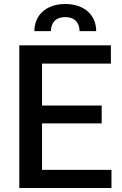

<svg xmlns="http://www.w3.org/2000/svg" viewBox="-20 -937 607 957"><path d="M535.6 -90.3H189.5V-321.8H486.8V-411.1H189.5V-620.1H532.7V-710.9H76.2V0H535.6ZM459.5 -781.7C459.5 -861.8 400.4 -917 305.7 -917C210.4 -917 151.4 -861.8 151.4 -781.7H233.9C233.9 -818.4 252.9 -851.6 305.7 -851.6C356.9 -851.6 376.5 -818.4 376.5 -781.7Z"/></svg>

Font: Bert Sans Medium
Style: Regular
Weight: 500
Designer: Christian Robertson (Google), Cristiano Sobral
Foundry: Google, Cristiano Sobral
Version: Version 3.101